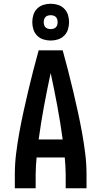

<svg xmlns="http://www.w3.org/2000/svg" viewBox="-20 -1003 540 1023"><path d="M59 0V-74Q59 -130 66 -186Q73 -242 83 -297Q93 -352 105 -407Q117 -462 130 -517Q143 -572 157 -626.5Q171 -681 186 -735H314Q329 -681 343 -626.5Q357 -572 370 -517Q383 -462 395 -407Q407 -352 417 -297Q427 -242 434 -186Q441 -130 441 -74V0H330V-74Q330 -96 328.5 -118.5Q327 -141 325 -164H175Q173 -141 171.5 -118.5Q170 -96 170 -74V0ZM186 -260H314Q302 -349 285.5 -437.5Q269 -526 250 -614Q231 -526 214.5 -437.5Q198 -349 186 -260ZM250 -787Q230 -787 211 -793Q192 -799 178 -813Q164 -827 158 -846Q152 -865 152 -885Q152 -905 158 -924Q164 -943 178 -957Q192 -971 211 -977Q230 -983 250 -983Q270 -983 289 -977Q308 -971 322 -957Q336 -943 342 -924Q348 -905 348 -885Q348 -865 342 -846Q336 -827 322 -813Q308 -799 289 -793Q270 -787 250 -787ZM250 -848Q257 -848 264.5 -850Q272 -852 277.5 -857.5Q283 -863 285 -870.5Q287 -878 287 -885Q287 -892 285 -899.5Q283 -907 277.5 -912.5Q272 -918 264.5 -920Q257 -922 250 -922Q243 -922 235.5 -920Q228 -918 222.5 -912.5Q217 -907 215 -899.5Q213 -892 213 -885Q213 -878 215 -870.5Q217 -863 222.5 -857.5Q228 -852 235.5 -850Q243 -848 250 -848Z"/></svg>

Font: Iosevka SS08 Regular
Style: Bold
Weight: 700
Monospace: yes
Designer: Belleve Invis
Foundry: Belleve Invis
Version: Version 16.3.4; ttfautohint (v1.8.4)